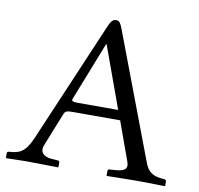

<svg xmlns="http://www.w3.org/2000/svg" viewBox="-75 -736 845 817"><g transform="rotate(10 347.5 -328.0)"><path d="M263 -283C241 -283 234 -286 238 -296L338 -550H340L437 -283ZM152 -79 210 -224C215 -237 221 -241 245 -241H453L514 -72C524 -44 510 -32 472 -29L444 -27C439 -27 437 -24 437 -19V0L438 2C438 2 536 0 571 0C610 0 687 2 687 2L690 0V-19C690 -24 685 -27 680 -27L669 -28C629 -32 609 -47 595 -86L390 -628C382 -648 377 -658 363 -658C348 -658 340 -648 329 -622L107 -102C79 -38 54 -30 10 -27C5 -27 2 -24 2 -19V0L4 2C4 2 68 0 94 0C118 0 227 2 227 2L229 0V-19C229 -24 225 -27 221 -27L192 -29C155 -32 142 -54 152 -79Z"/></g></svg>

Font: Linux Libertine O C
Style: Regular
Weight: 400
Designer: Philipp H. Poll
Foundry: Philipp H. Poll
Version: Version 4.0.3